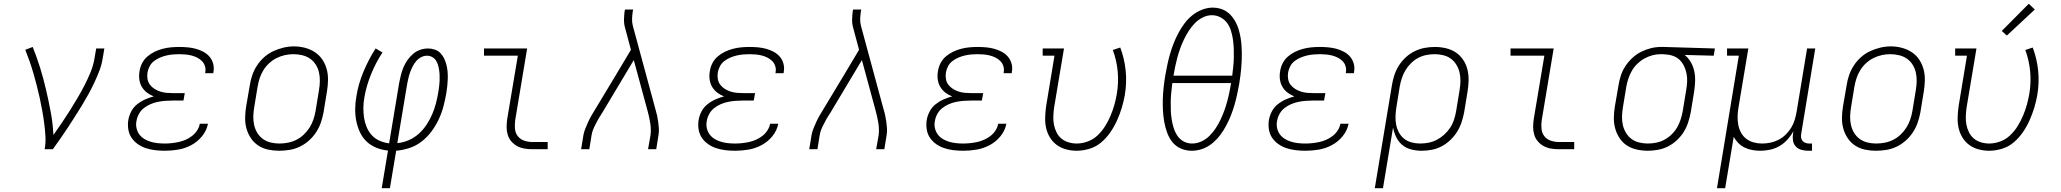

<svg xmlns="http://www.w3.org/2000/svg" viewBox="-20 -785 10840 1010"><path d="M215 0Q221 -34 219 -68.5Q217 -103 212.5 -137Q208 -171 202 -204Q196 -237 189 -269.5Q182 -302 173.5 -334.5Q165 -367 156 -398.5Q147 -430 136 -461.5Q125 -493 113 -523L152 -538Q174 -484 191.5 -427Q209 -370 222.5 -312Q236 -254 247 -195Q258 -136 261 -75Q283 -106 305 -138.5Q327 -171 347.5 -203.5Q368 -236 387.5 -269Q407 -302 424.5 -336Q442 -370 456.5 -405.5Q471 -441 477 -477L486 -530H529L520 -477Q515 -445 503 -413.5Q491 -382 476.5 -351Q462 -320 445.5 -290Q429 -260 411 -230.5Q393 -201 374.5 -172Q356 -143 337 -114Q318 -85 298 -56.5Q278 -28 258 0Z M847 8Q821 8 796 5Q771 2 748 -5.5Q725 -13 705.5 -26.5Q686 -40 672.5 -59.5Q659 -79 655 -104Q651 -129 655 -154Q659 -177 670.5 -199Q682 -221 701.5 -236.5Q721 -252 743.5 -262Q766 -272 789 -278Q770 -285 753.5 -297.5Q737 -310 726.5 -327.5Q716 -345 713 -367Q710 -389 714 -410Q717 -432 727.5 -452.5Q738 -473 755.5 -488Q773 -503 794 -513Q815 -523 836.5 -528.5Q858 -534 879.5 -536Q901 -538 923 -538Q945 -538 967 -536Q989 -534 1009.5 -528.5Q1030 -523 1049 -513Q1068 -503 1081.5 -487.5Q1095 -472 1101 -451Q1107 -430 1103 -408Q1103 -406 1102.5 -404Q1102 -402 1102 -400H1059Q1060 -402 1060 -403.5Q1060 -405 1060 -406Q1063 -422 1058 -437.5Q1053 -453 1042 -464Q1031 -475 1017 -482Q1003 -489 987.5 -493Q972 -497 955.5 -498.5Q939 -500 923 -500Q906 -500 889 -498.5Q872 -497 855 -493Q838 -489 821.5 -482Q805 -475 790.5 -464Q776 -453 767.5 -437Q759 -421 756 -404Q753 -387 756 -369.5Q759 -352 769 -339Q779 -326 793.5 -317Q808 -308 824 -303Q840 -298 857.5 -296.5Q875 -295 893 -295H952L945 -256H886Q867 -256 848 -254.5Q829 -253 809.5 -249Q790 -245 771.5 -237Q753 -229 737 -216.5Q721 -204 711 -186Q701 -168 698 -149Q694 -130 698 -111.5Q702 -93 712.5 -78.5Q723 -64 738.5 -54.5Q754 -45 772 -39.5Q790 -34 809 -32Q828 -30 847 -30Q865 -30 883.5 -32Q902 -34 920.5 -38Q939 -42 957 -50Q975 -58 990.5 -70Q1006 -82 1017 -99Q1028 -116 1031 -134H1074Q1067 -98 1043 -68.5Q1019 -39 986 -21.5Q953 -4 917.5 2Q882 8 847 8Z M1448 8Q1419 8 1390.5 2Q1362 -4 1338.5 -19.5Q1315 -35 1299.5 -58.5Q1284 -82 1276.5 -109Q1269 -136 1269.5 -166Q1270 -196 1275 -226L1294 -336Q1298 -363 1307 -389.5Q1316 -416 1332 -440.5Q1348 -465 1370 -484.5Q1392 -504 1418 -516Q1444 -528 1471.5 -534.5Q1499 -541 1527 -541Q1556 -541 1584.5 -533.5Q1613 -526 1636.5 -510.5Q1660 -495 1675.5 -472Q1691 -449 1698.5 -421.5Q1706 -394 1705.5 -364Q1705 -334 1700 -304L1682 -194Q1677 -167 1668 -140.5Q1659 -114 1643 -89.5Q1627 -65 1605 -45.5Q1583 -26 1557 -13.5Q1531 -1 1503 3.5Q1475 8 1448 8ZM1449 -30Q1472 -30 1495 -34.5Q1518 -39 1539 -49.5Q1560 -60 1578 -77Q1596 -94 1608.5 -114Q1621 -134 1628.5 -156Q1636 -178 1640 -201L1658 -311Q1662 -334 1662.5 -358Q1663 -382 1658 -404Q1653 -426 1641 -445Q1629 -464 1611 -476.5Q1593 -489 1570 -494.5Q1547 -500 1523 -500Q1501 -500 1478.5 -495Q1456 -490 1435 -479.5Q1414 -469 1396 -452.5Q1378 -436 1365.5 -415.5Q1353 -395 1346 -373.5Q1339 -352 1335 -329L1317 -219Q1313 -196 1312.5 -172.5Q1312 -149 1317 -127Q1322 -105 1333.5 -86Q1345 -67 1363 -54Q1381 -41 1403.5 -35.5Q1426 -30 1449 -30Z M1988 205 2021 7Q1989 4 1959.5 -8Q1930 -20 1908 -41Q1886 -62 1873 -90.5Q1860 -119 1854 -149.5Q1848 -180 1848.5 -213.5Q1849 -247 1855 -279Q1860 -312 1869.5 -344.5Q1879 -377 1892 -408Q1905 -439 1921 -470Q1937 -501 1956 -530L1992 -509Q1974 -482 1959 -453Q1944 -424 1932 -394.5Q1920 -365 1911 -334.5Q1902 -304 1897 -274Q1892 -247 1891.5 -219.5Q1891 -192 1895 -166Q1899 -140 1909 -116Q1919 -92 1936 -73.5Q1953 -55 1977 -44.5Q2001 -34 2027 -31L2080 -350Q2084 -370 2089 -390.5Q2094 -411 2102.5 -431Q2111 -451 2123.5 -469Q2136 -487 2153 -501.5Q2170 -516 2190.5 -523Q2211 -530 2232 -530Q2250 -530 2267.5 -524Q2285 -518 2297 -505.5Q2309 -493 2316.5 -477Q2324 -461 2328.5 -443.5Q2333 -426 2334.5 -408Q2336 -390 2335.5 -371Q2335 -352 2333 -333.5Q2331 -315 2328 -296Q2322 -261 2313 -226.5Q2304 -192 2288.5 -158.5Q2273 -125 2250.5 -94.5Q2228 -64 2198.5 -41Q2169 -18 2134 -6.5Q2099 5 2064 8L2031 205ZM2070 -32Q2101 -35 2130 -47.5Q2159 -60 2183 -81.5Q2207 -103 2224.5 -130Q2242 -157 2254 -185Q2266 -213 2273.5 -242.5Q2281 -272 2286 -302Q2288 -316 2290 -330.5Q2292 -345 2292.5 -359.5Q2293 -374 2292.5 -388.5Q2292 -403 2290 -416.5Q2288 -430 2284 -443.5Q2280 -457 2272.5 -468Q2265 -479 2252.5 -485.5Q2240 -492 2226 -492Q2210 -492 2195 -484Q2180 -476 2169 -463Q2158 -450 2150.5 -435Q2143 -420 2137.5 -405Q2132 -390 2128.5 -374.5Q2125 -359 2122 -344Z M2780 0Q2759 0 2738.5 -3.5Q2718 -7 2700.5 -16.5Q2683 -26 2670 -41Q2657 -56 2651 -75.5Q2645 -95 2645 -116Q2645 -137 2648 -158L2704 -492H2526V-530H2753L2690 -152Q2687 -129 2689 -107Q2691 -85 2704 -68.5Q2717 -52 2737.5 -45Q2758 -38 2780 -38H2861V0Z M3037 0 3049 -74Q3052 -91 3059 -108.5Q3066 -126 3074 -143.5Q3082 -161 3091.5 -177.5Q3101 -194 3111 -210L3216 -384L3299 -523L3268 -639Q3262 -660 3262.5 -682.5Q3263 -705 3266 -728L3268 -735H3311L3309 -728Q3306 -708 3305 -688Q3304 -668 3309 -649L3428 -210Q3433 -194 3436.5 -177.5Q3440 -161 3442.5 -143.5Q3445 -126 3446 -108.5Q3447 -91 3444 -74L3432 0H3389L3402 -74Q3404 -90 3403.5 -106Q3403 -122 3400.5 -138Q3398 -154 3394.5 -169.5Q3391 -185 3387 -200L3314 -469L3147 -190Q3146 -188 3144.5 -186.5Q3143 -185 3142 -183V-182Q3133 -169 3126 -156Q3119 -143 3112 -129.5Q3105 -116 3099.5 -102Q3094 -88 3092 -74L3080 0Z M3847 8Q3821 8 3796 5Q3771 2 3748 -5.5Q3725 -13 3705.5 -26.5Q3686 -40 3672.5 -59.5Q3659 -79 3655 -104Q3651 -129 3655 -154Q3659 -177 3670.5 -199Q3682 -221 3701.5 -236.5Q3721 -252 3743.5 -262Q3766 -272 3789 -278Q3770 -285 3753.5 -297.5Q3737 -310 3726.5 -327.5Q3716 -345 3713 -367Q3710 -389 3714 -410Q3717 -432 3727.5 -452.5Q3738 -473 3755.5 -488Q3773 -503 3794 -513Q3815 -523 3836.5 -528.5Q3858 -534 3879.5 -536Q3901 -538 3923 -538Q3945 -538 3967 -536Q3989 -534 4009.5 -528.5Q4030 -523 4049 -513Q4068 -503 4081.5 -487.5Q4095 -472 4101 -451Q4107 -430 4103 -408Q4103 -406 4102.5 -404Q4102 -402 4102 -400H4059Q4060 -402 4060 -403.5Q4060 -405 4060 -406Q4063 -422 4058 -437.5Q4053 -453 4042 -464Q4031 -475 4017 -482Q4003 -489 3987.5 -493Q3972 -497 3955.5 -498.5Q3939 -500 3923 -500Q3906 -500 3889 -498.5Q3872 -497 3855 -493Q3838 -489 3821.5 -482Q3805 -475 3790.5 -464Q3776 -453 3767.5 -437Q3759 -421 3756 -404Q3753 -387 3756 -369.5Q3759 -352 3769 -339Q3779 -326 3793.5 -317Q3808 -308 3824 -303Q3840 -298 3857.5 -296.5Q3875 -295 3893 -295H3952L3945 -256H3886Q3867 -256 3848 -254.5Q3829 -253 3809.5 -249Q3790 -245 3771.5 -237Q3753 -229 3737 -216.5Q3721 -204 3711 -186Q3701 -168 3698 -149Q3694 -130 3698 -111.5Q3702 -93 3712.5 -78.5Q3723 -64 3738.5 -54.5Q3754 -45 3772 -39.5Q3790 -34 3809 -32Q3828 -30 3847 -30Q3865 -30 3883.5 -32Q3902 -34 3920.5 -38Q3939 -42 3957 -50Q3975 -58 3990.5 -70Q4006 -82 4017 -99Q4028 -116 4031 -134H4074Q4067 -98 4043 -68.5Q4019 -39 3986 -21.5Q3953 -4 3917.5 2Q3882 8 3847 8Z M4237 0 4249 -74Q4252 -91 4259 -108.5Q4266 -126 4274 -143.5Q4282 -161 4291.5 -177.5Q4301 -194 4311 -210L4416 -384L4499 -523L4468 -639Q4462 -660 4462.5 -682.5Q4463 -705 4466 -728L4468 -735H4511L4509 -728Q4506 -708 4505 -688Q4504 -668 4509 -649L4628 -210Q4633 -194 4636.5 -177.5Q4640 -161 4642.5 -143.5Q4645 -126 4646 -108.5Q4647 -91 4644 -74L4632 0H4589L4602 -74Q4604 -90 4603.5 -106Q4603 -122 4600.5 -138Q4598 -154 4594.5 -169.5Q4591 -185 4587 -200L4514 -469L4347 -190Q4346 -188 4344.5 -186.5Q4343 -185 4342 -183V-182Q4333 -169 4326 -156Q4319 -143 4312 -129.5Q4305 -116 4299.5 -102Q4294 -88 4292 -74L4280 0Z M5047 8Q5021 8 4996 5Q4971 2 4948 -5.5Q4925 -13 4905.5 -26.5Q4886 -40 4872.5 -59.5Q4859 -79 4855 -104Q4851 -129 4855 -154Q4859 -177 4870.5 -199Q4882 -221 4901.5 -236.5Q4921 -252 4943.5 -262Q4966 -272 4989 -278Q4970 -285 4953.5 -297.5Q4937 -310 4926.5 -327.5Q4916 -345 4913 -367Q4910 -389 4914 -410Q4917 -432 4927.5 -452.5Q4938 -473 4955.5 -488Q4973 -503 4994 -513Q5015 -523 5036.5 -528.5Q5058 -534 5079.5 -536Q5101 -538 5123 -538Q5145 -538 5167 -536Q5189 -534 5209.5 -528.5Q5230 -523 5249 -513Q5268 -503 5281.5 -487.5Q5295 -472 5301 -451Q5307 -430 5303 -408Q5303 -406 5302.5 -404Q5302 -402 5302 -400H5259Q5260 -402 5260 -403.5Q5260 -405 5260 -406Q5263 -422 5258 -437.5Q5253 -453 5242 -464Q5231 -475 5217 -482Q5203 -489 5187.5 -493Q5172 -497 5155.5 -498.5Q5139 -500 5123 -500Q5106 -500 5089 -498.5Q5072 -497 5055 -493Q5038 -489 5021.5 -482Q5005 -475 4990.5 -464Q4976 -453 4967.5 -437Q4959 -421 4956 -404Q4953 -387 4956 -369.5Q4959 -352 4969 -339Q4979 -326 4993.5 -317Q5008 -308 5024 -303Q5040 -298 5057.5 -296.5Q5075 -295 5093 -295H5152L5145 -256H5086Q5067 -256 5048 -254.5Q5029 -253 5009.5 -249Q4990 -245 4971.5 -237Q4953 -229 4937 -216.5Q4921 -204 4911 -186Q4901 -168 4898 -149Q4894 -130 4898 -111.5Q4902 -93 4912.5 -78.5Q4923 -64 4938.5 -54.5Q4954 -45 4972 -39.5Q4990 -34 5009 -32Q5028 -30 5047 -30Q5065 -30 5083.5 -32Q5102 -34 5120.5 -38Q5139 -42 5157 -50Q5175 -58 5190.5 -70Q5206 -82 5217 -99Q5228 -116 5231 -134H5274Q5267 -98 5243 -68.5Q5219 -39 5186 -21.5Q5153 -4 5117.5 2Q5082 8 5047 8Z M5643 8Q5615 8 5587.5 0.5Q5560 -7 5538.5 -23Q5517 -39 5503 -62Q5489 -85 5483 -112Q5477 -139 5478 -168Q5479 -197 5483 -226L5527 -492H5465V-530H5577L5525 -219Q5522 -197 5521 -174Q5520 -151 5524 -130Q5528 -109 5537.5 -89.5Q5547 -70 5563 -56.5Q5579 -43 5600.5 -36.5Q5622 -30 5644 -30Q5673 -30 5702.5 -41Q5732 -52 5754.5 -73.5Q5777 -95 5793.5 -121.5Q5810 -148 5822 -176.5Q5834 -205 5842 -233.5Q5850 -262 5855 -291Q5865 -351 5859.5 -409.5Q5854 -468 5834 -522L5873 -535Q5895 -477 5901.5 -413.5Q5908 -350 5897 -285Q5891 -251 5881 -218Q5871 -185 5856.5 -152.5Q5842 -120 5821.5 -90Q5801 -60 5773.5 -36.5Q5746 -13 5711.5 -2.5Q5677 8 5643 8Z M6249 8Q6218 8 6191 -4Q6164 -16 6146.5 -38.5Q6129 -61 6119 -89Q6109 -117 6104 -146Q6099 -175 6097.5 -205.5Q6096 -236 6097 -266.5Q6098 -297 6101.5 -328Q6105 -359 6110 -389Q6115 -417 6121 -445.5Q6127 -474 6135 -501.5Q6143 -529 6153.5 -556Q6164 -583 6178 -609.5Q6192 -636 6210 -660.5Q6228 -685 6251.5 -704Q6275 -723 6303.5 -734Q6332 -745 6360 -745Q6380 -745 6399 -739.5Q6418 -734 6434 -723Q6450 -712 6462 -696.5Q6474 -681 6482.5 -664Q6491 -647 6496.5 -628Q6502 -609 6505.5 -589.5Q6509 -570 6510.5 -550.5Q6512 -531 6512.5 -510Q6513 -489 6512 -468.5Q6511 -448 6509.5 -427.5Q6508 -407 6505 -386.5Q6502 -366 6499 -345Q6494 -318 6488 -289.5Q6482 -261 6474 -233.5Q6466 -206 6455.5 -179Q6445 -152 6431 -125.5Q6417 -99 6399 -75Q6381 -51 6357.5 -31.5Q6334 -12 6306 -2Q6278 8 6249 8ZM6153 -387H6462Q6465 -411 6467.5 -435Q6470 -459 6470.5 -483.5Q6471 -508 6470 -532Q6469 -556 6465.5 -579Q6462 -602 6455 -624.5Q6448 -647 6434.5 -665Q6421 -683 6400 -694Q6379 -705 6355 -705Q6330 -705 6306.5 -693Q6283 -681 6265 -662.5Q6247 -644 6233 -622Q6219 -600 6208 -577Q6197 -554 6188.5 -530.5Q6180 -507 6173.5 -483Q6167 -459 6162 -435Q6157 -411 6153 -387ZM6251 -30Q6276 -30 6300 -41Q6324 -52 6342.5 -70.5Q6361 -89 6375.5 -111Q6390 -133 6401 -156.5Q6412 -180 6420.5 -203.5Q6429 -227 6435.5 -251Q6442 -275 6447 -299.5Q6452 -324 6456 -348H6147Q6144 -324 6141.5 -300Q6139 -276 6138.5 -251.5Q6138 -227 6139 -203.5Q6140 -180 6143.5 -157Q6147 -134 6154 -112Q6161 -90 6173.5 -71Q6186 -52 6206.5 -41Q6227 -30 6251 -30Z M6847 8Q6821 8 6796 5Q6771 2 6748 -5.5Q6725 -13 6705.5 -26.5Q6686 -40 6672.5 -59.5Q6659 -79 6655 -104Q6651 -129 6655 -154Q6659 -177 6670.5 -199Q6682 -221 6701.5 -236.5Q6721 -252 6743.5 -262Q6766 -272 6789 -278Q6770 -285 6753.5 -297.5Q6737 -310 6726.5 -327.5Q6716 -345 6713 -367Q6710 -389 6714 -410Q6717 -432 6727.5 -452.5Q6738 -473 6755.5 -488Q6773 -503 6794 -513Q6815 -523 6836.5 -528.5Q6858 -534 6879.5 -536Q6901 -538 6923 -538Q6945 -538 6967 -536Q6989 -534 7009.5 -528.5Q7030 -523 7049 -513Q7068 -503 7081.5 -487.5Q7095 -472 7101 -451Q7107 -430 7103 -408Q7103 -406 7102.5 -404Q7102 -402 7102 -400H7059Q7060 -402 7060 -403.5Q7060 -405 7060 -406Q7063 -422 7058 -437.5Q7053 -453 7042 -464Q7031 -475 7017 -482Q7003 -489 6987.5 -493Q6972 -497 6955.5 -498.5Q6939 -500 6923 -500Q6906 -500 6889 -498.5Q6872 -497 6855 -493Q6838 -489 6821.5 -482Q6805 -475 6790.5 -464Q6776 -453 6767.5 -437Q6759 -421 6756 -404Q6753 -387 6756 -369.5Q6759 -352 6769 -339Q6779 -326 6793.5 -317Q6808 -308 6824 -303Q6840 -298 6857.5 -296.5Q6875 -295 6893 -295H6952L6945 -256H6886Q6867 -256 6848 -254.5Q6829 -253 6809.5 -249Q6790 -245 6771.5 -237Q6753 -229 6737 -216.5Q6721 -204 6711 -186Q6701 -168 6698 -149Q6694 -130 6698 -111.5Q6702 -93 6712.5 -78.5Q6723 -64 6738.5 -54.5Q6754 -45 6772 -39.5Q6790 -34 6809 -32Q6828 -30 6847 -30Q6865 -30 6883.5 -32Q6902 -34 6920.5 -38Q6939 -42 6957 -50Q6975 -58 6990.5 -70Q7006 -82 7017 -99Q7028 -116 7031 -134H7074Q7067 -98 7043 -68.5Q7019 -39 6986 -21.5Q6953 -4 6917.5 2Q6882 8 6847 8Z M7212 205 7302 -336Q7306 -362 7314.5 -388.5Q7323 -415 7338 -439Q7353 -463 7374.5 -483Q7396 -503 7421.5 -515.5Q7447 -528 7474 -533Q7501 -538 7528 -538Q7557 -538 7585.5 -531.5Q7614 -525 7637 -510Q7660 -495 7676 -471.5Q7692 -448 7699 -420.5Q7706 -393 7705.5 -363.5Q7705 -334 7700 -304L7682 -194Q7677 -168 7668.5 -142Q7660 -116 7645 -92Q7630 -68 7609 -48Q7588 -28 7563 -15Q7538 -2 7511.5 3Q7485 8 7458 8Q7430 8 7403 1Q7376 -6 7356 -23Q7336 -40 7324.5 -64Q7313 -88 7308 -114L7255 205ZM7450 -30Q7473 -30 7495.5 -34.5Q7518 -39 7539 -50Q7560 -61 7578 -77.5Q7596 -94 7609 -114Q7622 -134 7629 -156Q7636 -178 7640 -201L7658 -311Q7662 -334 7662.5 -357.5Q7663 -381 7658 -403Q7653 -425 7641.5 -444Q7630 -463 7612.5 -476Q7595 -489 7572.5 -494.5Q7550 -500 7527 -500Q7505 -500 7482.5 -495.5Q7460 -491 7439.5 -480Q7419 -469 7402 -452Q7385 -435 7373 -415Q7361 -395 7354 -373Q7347 -351 7343 -329L7326 -223Q7322 -200 7321 -176.5Q7320 -153 7324 -131Q7328 -109 7338.5 -89Q7349 -69 7366 -55.5Q7383 -42 7405 -36Q7427 -30 7450 -30Z M8180 0Q8159 0 8138.5 -3.5Q8118 -7 8100.5 -16.5Q8083 -26 8070 -41Q8057 -56 8051 -75.5Q8045 -95 8045 -116Q8045 -137 8048 -158L8104 -492H7926V-530H8153L8090 -152Q8087 -129 8089 -107Q8091 -85 8104 -68.5Q8117 -52 8137.5 -45Q8158 -38 8180 -38H8261V0Z M8648 8Q8618 8 8589.5 1.5Q8561 -5 8538 -20Q8515 -35 8499.5 -58.5Q8484 -82 8476.5 -109.5Q8469 -137 8469.5 -166.5Q8470 -196 8475 -226L8494 -336Q8498 -362 8506.5 -388Q8515 -414 8530.5 -437.5Q8546 -461 8567 -480.5Q8588 -500 8613 -512.5Q8638 -525 8664.5 -531.5Q8691 -538 8718 -538Q8722 -538 8725.5 -538Q8729 -538 8733 -538L9001 -530L8995 -492L8842 -496Q8861 -481 8874 -458.5Q8887 -436 8892.5 -411Q8898 -386 8897 -358.5Q8896 -331 8892 -304L8874 -194Q8869 -168 8860.5 -141.5Q8852 -115 8837 -91Q8822 -67 8800.5 -47Q8779 -27 8754 -14.5Q8729 -2 8701.5 3Q8674 8 8648 8ZM8648 -30Q8670 -30 8692.5 -34.5Q8715 -39 8735.5 -50Q8756 -61 8773.5 -78Q8791 -95 8802.5 -115Q8814 -135 8821 -157Q8828 -179 8832 -201L8850 -311Q8854 -333 8855 -355Q8856 -377 8852 -397.5Q8848 -418 8839 -437Q8830 -456 8815.5 -470Q8801 -484 8781 -491Q8761 -498 8739 -499L8726 -500Q8724 -500 8721 -500Q8718 -500 8715 -500Q8693 -500 8671.5 -494Q8650 -488 8630 -477Q8610 -466 8593 -449.5Q8576 -433 8564.5 -413Q8553 -393 8546 -372Q8539 -351 8535 -329L8517 -219Q8513 -196 8512.5 -172.5Q8512 -149 8517 -127Q8522 -105 8533.5 -86Q8545 -67 8562.5 -54Q8580 -41 8602.5 -35.5Q8625 -30 8648 -30Z M9012 205 9127 -492H9065V-530H9177L9125 -219Q9121 -196 9120.5 -173Q9120 -150 9124 -128.5Q9128 -107 9138.5 -87.5Q9149 -68 9166 -55Q9183 -42 9204.5 -36Q9226 -30 9249 -30Q9271 -30 9293 -34.5Q9315 -39 9335.5 -49.5Q9356 -60 9373 -76.5Q9390 -93 9402 -112.5Q9414 -132 9420.5 -153.5Q9427 -175 9431 -197L9486 -530H9529L9455 -81Q9453 -71 9454.5 -61Q9456 -51 9462 -44Q9468 -37 9477.5 -33.5Q9487 -30 9497 -30H9512V8H9491Q9473 8 9455.5 3Q9438 -2 9426.5 -14.5Q9415 -27 9412 -45Q9409 -63 9412 -81L9414 -95Q9401 -71 9382.5 -50.5Q9364 -30 9340.5 -16.5Q9317 -3 9291 2.5Q9265 8 9240 8Q9218 8 9196.5 4Q9175 0 9157 -9Q9139 -18 9124.5 -32.5Q9110 -47 9100 -65L9055 205Z M9848 8Q9819 8 9790.5 2Q9762 -4 9738.5 -19.5Q9715 -35 9699.5 -58.5Q9684 -82 9676.5 -109Q9669 -136 9669.5 -166Q9670 -196 9675 -226L9694 -336Q9698 -363 9707 -389.5Q9716 -416 9732 -440.5Q9748 -465 9770 -484.5Q9792 -504 9818 -516Q9844 -528 9871.5 -534.5Q9899 -541 9927 -541Q9956 -541 9984.5 -533.5Q10013 -526 10036.5 -510.5Q10060 -495 10075.5 -472Q10091 -449 10098.5 -421.5Q10106 -394 10105.5 -364Q10105 -334 10100 -304L10082 -194Q10077 -167 10068 -140.5Q10059 -114 10043 -89.5Q10027 -65 10005 -45.5Q9983 -26 9957 -13.5Q9931 -1 9903 3.5Q9875 8 9848 8ZM9849 -30Q9872 -30 9895 -34.5Q9918 -39 9939 -49.5Q9960 -60 9978 -77Q9996 -94 10008.5 -114Q10021 -134 10028.5 -156Q10036 -178 10040 -201L10058 -311Q10062 -334 10062.5 -358Q10063 -382 10058 -404Q10053 -426 10041 -445Q10029 -464 10011 -476.5Q9993 -489 9970 -494.5Q9947 -500 9923 -500Q9901 -500 9878.5 -495Q9856 -490 9835 -479.5Q9814 -469 9796 -452.5Q9778 -436 9765.5 -415.5Q9753 -395 9746 -373.5Q9739 -352 9735 -329L9717 -219Q9713 -196 9712.5 -172.5Q9712 -149 9717 -127Q9722 -105 9733.5 -86Q9745 -67 9763 -54Q9781 -41 9803.5 -35.5Q9826 -30 9849 -30Z M10443 8Q10415 8 10387.5 0.5Q10360 -7 10338.5 -23Q10317 -39 10303 -62Q10289 -85 10283 -112Q10277 -139 10278 -168Q10279 -197 10283 -226L10327 -492H10265V-530H10377L10325 -219Q10322 -197 10321 -174Q10320 -151 10324 -130Q10328 -109 10337.5 -89.5Q10347 -70 10363 -56.5Q10379 -43 10400.5 -36.5Q10422 -30 10444 -30Q10473 -30 10502.5 -41Q10532 -52 10554.5 -73.5Q10577 -95 10593.5 -121.5Q10610 -148 10622 -176.5Q10634 -205 10642 -233.5Q10650 -262 10655 -291Q10665 -351 10659.5 -409.5Q10654 -468 10634 -522L10673 -535Q10695 -477 10701.5 -413.5Q10708 -350 10697 -285Q10691 -251 10681 -218Q10671 -185 10656.5 -152.5Q10642 -120 10621.5 -90Q10601 -60 10573.5 -36.5Q10546 -13 10511.5 -2.5Q10477 8 10443 8ZM10537 -598 10510 -622 10652 -765 10684 -735Z"/></svg>

Font: Iosevka Curly Slab XLtExObl
Style: Regular
Weight: 200
Width: 7
Italic angle: -9°
Monospace: yes
Designer: Belleve Invis
Foundry: Belleve Invis
Version: Version 11.0.0; ttfautohint (v1.8.3)